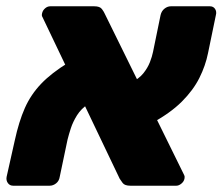

<svg xmlns="http://www.w3.org/2000/svg" viewBox="-20 -591 708 611"><path d="M395 0Q377 0 370.5 -8.5Q364 -17 361 -22L115 -537Q112 -541 114 -549Q116 -558 123.5 -564.5Q131 -571 140 -571H280Q298 -571 304.5 -562Q311 -553 313 -548L566 -34Q568 -30 567.5 -27Q567 -24 567 -22Q565 -13 557 -6.5Q549 0 541 0ZM22 0Q11 0 5 -8.5Q-1 -17 1 -28L27 -144Q40 -204 59 -247Q78 -290 111 -324.5Q144 -359 198 -392L262 -261Q238 -245 225 -224Q212 -203 205.5 -183Q199 -163 195 -147L170 -28Q168 -15 158.5 -7.5Q149 0 138 0ZM461 -198 395 -327Q422 -340 436 -357.5Q450 -375 457 -393Q464 -411 467 -426L491 -543Q494 -556 503.5 -563.5Q513 -571 524 -571H648Q659 -571 664.5 -562.5Q670 -554 667 -543L642 -422Q634 -382 614.5 -343Q595 -304 558.5 -267.5Q522 -231 461 -198Z"/></svg>

Font: Rubik ExtraBold
Style: Italic
Weight: 800
Italic angle: -12°
Designer: Hubert and Fischer
Foundry: Hubert and Fischer
Version: Version 2.300;gftools[0.9.30]